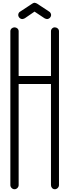

<svg xmlns="http://www.w3.org/2000/svg" viewBox="-20 -1368 502 1390"><path d="M230 -1348C224 -1348 218 -1344 214 -1342L126 -1284C118 -1280 112 -1270 112 -1260C112 -1244 126 -1230 142 -1230C148 -1230 156 -1234 160 -1236L230 -1284L302 -1236C306 -1234 314 -1230 320 -1230C336 -1230 350 -1244 350 -1260C350 -1268 344 -1280 336 -1284L248 -1342C244 -1344 236 -1348 230 -1348ZM85 -1170C69 -1170 55 -1158 55 -1142V-794V-790V-786V-28C55 -12 69 2 85 2C101 2 115 -12 115 -28V-760H349V-28C349 -12 361 2 377 2C393 2 407 -12 407 -28V-786V-790V-794V-1142C407 -1158 393 -1170 377 -1170C361 -1170 349 -1158 349 -1142V-818H115V-1142C115 -1158 101 -1170 85 -1170Z"/></svg>

Font: bauhaus_2017
Style: _regular
Weight: 400
Version: Version 1.0